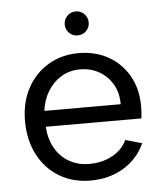

<svg xmlns="http://www.w3.org/2000/svg" viewBox="-50 -720 655 771"><g transform="rotate(-5 277.0 -334.0)"><path d="M285 7Q213.3 7 158.6 -26Q104 -59 73.3 -118Q42.5 -177 42.5 -254.3Q42.5 -328.3 73 -385.3Q103.5 -442.3 157.4 -474.6Q211.3 -507 279.8 -507Q348.2 -507 400.5 -477.3Q452.7 -447.5 482.5 -394.9Q512.2 -342.3 512.2 -273.1Q512.2 -262.3 511.5 -249.7Q510.7 -237.1 509.2 -223.9H123.5Q126.8 -174.8 147.7 -137.7Q168.6 -100.6 204.2 -80.3Q239.9 -60 285 -60Q337.3 -60 378.4 -82.4Q419.4 -104.9 436.7 -143.2L503.5 -124.5Q476.2 -63 417.9 -28Q359.5 7 285 7ZM123.5 -287.9H431.2Q431.7 -332.8 412 -367.5Q392.2 -402.1 357.9 -421.8Q323.6 -441.5 279.8 -441.5Q238.9 -441.5 205.5 -421.7Q172.1 -401.9 150.7 -367.4Q129.3 -333 123.5 -287.9ZM283.1 -578.1Q263.5 -578.1 249.3 -591.9Q235.1 -605.8 235.1 -626.1Q235.1 -646.4 249.3 -660.7Q263.5 -674.9 283.1 -674.9Q303.5 -674.9 317.7 -660.7Q331.9 -646.4 331.9 -626Q331.9 -605.8 317.7 -591.9Q303.5 -578.1 283.1 -578.1Z"/></g></svg>

Font: Envelope Sans Variable
Style: Regular
Weight: 500
Designer: Andreas Rasmussen / Norman Anderson
Foundry: mail.de GmbH
Version: Version 1.150